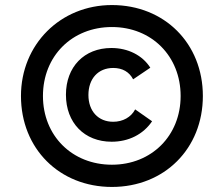

<svg xmlns="http://www.w3.org/2000/svg" viewBox="-20 -730 854 760"><path d="M422 -169C489 -169 547 -198 582 -250L515 -297C499 -266 466 -248 428 -248C369 -248 330 -290 330 -354C330 -419 369 -461 428 -461C465 -461 492 -445 507 -416L575 -462C544 -511 487 -540 421 -540C313 -540 241 -465 241 -355C241 -244 314 -169 422 -169ZM423 10C631 10 783 -142 783 -350C783 -558 631 -710 423 -710C219 -710 63 -554 63 -350C63 -142 215 10 423 10ZM423 -78C265 -78 150 -193 150 -350C150 -508 265 -623 423 -623C580 -623 695 -508 695 -350C695 -193 580 -78 423 -78Z"/></svg>

Font: Fixel Display 20240404 Medium
Style: Italic
Weight: 500
Italic angle: -10°
Designer: AlfaBravo + MacPaw
Foundry: Kyrylo Tkachov, Marchela Mozhyna, Serhii Makarenko, Maria Weinstein, Zakhar Kryvoshyya
Version: Version 1.211;Glyphs 3.2 (3225)